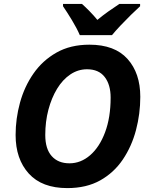

<svg xmlns="http://www.w3.org/2000/svg" viewBox="-20 -954 770 984"><path d="M325 10Q195 10 127.5 -64.5Q60 -139 60 -262Q60 -346 82.5 -428Q105 -510 151.5 -577Q198 -644 269.5 -684.5Q341 -725 438 -725Q568 -725 633.5 -652Q699 -579 699 -458Q699 -371 677 -287.5Q655 -204 609.5 -136.5Q564 -69 493.5 -29.5Q423 10 325 10ZM336 -117Q394 -117 442 -158.5Q490 -200 518.5 -276Q547 -352 547 -454Q547 -520 516.5 -559.5Q486 -599 426 -599Q380 -599 340.5 -572.5Q301 -546 272.5 -499Q244 -452 228 -391.5Q212 -331 212 -262Q212 -191 245 -154Q278 -117 336 -117ZM389 -774Q374 -809 348.5 -851Q323 -893 303 -922V-934H400Q417 -919 439.5 -896Q462 -873 479 -852Q508 -876 535.5 -895.5Q563 -915 592 -934H698V-922Q678 -904 651 -877.5Q624 -851 598 -823.5Q572 -796 554 -774Z"/></svg>

Font: Noto IKEA Latin
Style: Bold Italic
Weight: 700
Italic angle: -12°
Designer: Monotype Design Team
Foundry: Monotype Imaging Inc.
Version: Version 1.0